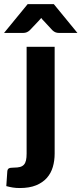

<svg xmlns="http://www.w3.org/2000/svg" viewBox="-70 -746 401 945"><path d="M199 -515.5V10Q199 45 190 75.8Q181 106.5 160.8 129.5Q140.5 152.5 107.8 166Q75 179.5 27 179.5Q8.5 179.5 -7 177Q-22.5 174.5 -39 170L-34 97Q-33 87 -26.8 83Q-20.5 79 -2 79Q16.5 79 28.5 75.8Q40.5 72.5 47.8 64.5Q55 56.5 58 43.2Q61 30 61 10V-515.5ZM311 -584H219Q211 -584 203.5 -586.8Q196 -589.5 188 -597L144 -644.5Q141.5 -647 138.5 -650.2Q135.5 -653.5 133 -657.5Q127 -650 121.5 -644.5L76.5 -597Q62.5 -584 45.5 -584H-50L66 -725.5H195Z"/></svg>

Font: Lato 2
Style: Regular
Weight: 800
Designer: Lukasz Dziedzic with Adam Twardoch and Botio Nikoltchev
Foundry: tyPoland Lukasz Dziedzic
Version: Version 2.015; 2015-08-06; http://www.latofonts.com/